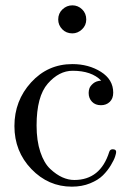

<svg xmlns="http://www.w3.org/2000/svg" viewBox="-20 -688 484 719"><path d="M198 -615Q198 -638 214 -653Q230 -668 251 -668Q272 -668 287.5 -653Q303 -638 303 -615Q303 -593 287 -578Q271 -563 251 -563Q228 -563 213 -578.5Q198 -594 198 -615ZM251 -448Q312 -448 358 -419Q404 -390 404 -341Q404 -319 391 -306.5Q378 -294 358 -294Q337 -294 324.5 -307Q312 -320 312 -340Q312 -349 315 -357.5Q318 -366 329 -375.5Q340 -385 359 -386Q323 -423 252 -423Q201 -423 159 -375Q117 -327 117 -218Q117 -161 131 -119Q145 -77 168 -55.5Q191 -34 213.5 -24Q236 -14 258 -14Q356 -14 389 -119Q392 -129 402 -129Q415 -129 415 -119Q415 -114 411 -101.5Q407 -89 395 -69Q383 -49 365.5 -31.5Q348 -14 317.5 -1.5Q287 11 249 11Q161 11 97.5 -55Q34 -121 34 -216Q34 -311 96.5 -379.5Q159 -448 251 -448Z"/></svg>

Font: CMU Serif
Style: Roman
Weight: 500
Version: Version 0.7.0